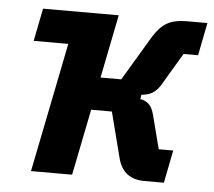

<svg xmlns="http://www.w3.org/2000/svg" viewBox="-43 -572 691 619"><g transform="rotate(5 302.0 -262.5)"><path d="M79 0 163 -419H51L72 -525H317L276 -320H343L429 -464Q449 -497 473 -511Q497 -525 536 -525H604L583 -419H536L473 -313Q461 -294 447 -286Q433 -278 412 -276L410 -262Q427 -259 438 -248.5Q449 -238 455 -215L483 -106H530L509 0H446Q412 0 390.5 -16Q369 -32 360 -66L322 -214H255L212 0Z"/></g></svg>

Font: IBM Plex Sans Condensed
Style: Bold Italic
Weight: 700
Width: 3
Italic angle: -11.31°
Designer: Mike Abbink, Paul van der Laan, Pieter van Rosmalen
Foundry: Bold Monday
Version: Version 3.201